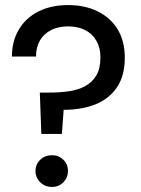

<svg xmlns="http://www.w3.org/2000/svg" viewBox="-20 -732 557 757"><path d="M143 -204 137 -367H173Q214 -367 250.5 -372Q287 -377 315 -392Q343 -407 359.5 -434Q376 -461 376 -506Q376 -544 360 -571.5Q344 -599 315.5 -613.5Q287 -628 248 -628Q210 -628 181.5 -613.5Q153 -599 137.5 -572.5Q122 -546 122 -509H27Q27 -569 54 -615Q81 -661 131 -686.5Q181 -712 249 -712Q315 -712 365.5 -687Q416 -662 444 -616Q472 -570 472 -505Q472 -433 441 -387.5Q410 -342 356 -320.5Q302 -299 231 -299L224 -204ZM185 5Q157 5 138.5 -13.5Q120 -32 120 -58Q120 -84 138.5 -102Q157 -120 185 -120Q212 -120 230 -102Q248 -84 248 -58Q248 -32 230 -13.5Q212 5 185 5Z"/></svg>

Font: DM Sans 36pt Medium
Style: Regular
Weight: 500
Designer: Colophon Foundry, Jonny Pinhorn
Foundry: Colophon Foundry
Version: Version 4.004;gftools[0.9.30]